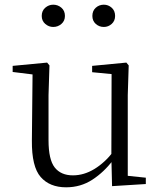

<svg xmlns="http://www.w3.org/2000/svg" viewBox="-20 -785 688 819"><path d="M262 14Q192 14 153.5 -30Q115 -74 116 -185L119 -481L139 -465L34 -478V-504L181 -518L191 -506L187 -379V-187Q187 -104 213.5 -70.5Q240 -37 291 -37Q338 -37 382.5 -64Q427 -91 464 -139L485 -103H463Q424 -51 374 -18.5Q324 14 262 14ZM458 9 455 -115V-116L456 -469L373 -477V-504L519 -518L529 -506L525 -379V-35L602 -27V0ZM207 -670Q188 -670 173 -683Q158 -696 158 -717Q158 -739 173 -752Q188 -765 207 -765Q227 -765 242 -752Q257 -739 257 -717Q257 -696 242 -683Q227 -670 207 -670ZM423 -670Q403 -670 388.5 -683Q374 -696 374 -717Q374 -739 388.5 -752Q403 -765 423 -765Q442 -765 456.5 -752Q471 -739 471 -717Q471 -696 456.5 -683Q442 -670 423 -670Z"/></svg>

Font: Noto Serif JP ExtraLight Light
Style: Regular
Weight: 300
Version: Version 2.003-H1;hotconv 1.1.1;makeotfexe 2.6.0